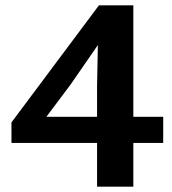

<svg xmlns="http://www.w3.org/2000/svg" viewBox="-20 -700 646 720"><path d="M592 -164H480V0H344V-164H23V-241L351 -680H480V-262H592ZM344 -262V-377L347 -531L244 -382L154 -262Z"/></svg>

Font: MartelSansBold
Style: Bold
Weight: 700
Designer: Dan Reynolds and Mathieu Réguer
Foundry: Dan Reynolds and Mathieu Réguer
Version: Version 1.002; ttfautohint (v1.1) -l 5 -r 5 -G 72 -x 0 -D la